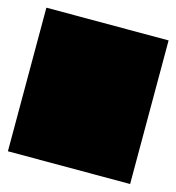

<svg xmlns="http://www.w3.org/2000/svg" viewBox="-79 -538 557 607"><g transform="rotate(15 200.0 -235.0)"><path d="M0 0H400V-470H0ZM0 0Q0 0 0 0Q0 0 0 0Q0 0 0 0Q0 0 0 0Q0 0 0 0Q0 0 0 0H400Q400 0 400 0Q400 0 400 0Q400 0 400 0Q400 0 400 0Q400 0 400 0Q400 0 400 0ZM0 -470Q0 -470 0 -470Q0 -470 0 -470Q0 -470 0 -470Q0 -470 0 -470Q0 -470 0 -470Q0 -470 0 -470H400Q400 -470 400 -470Q400 -470 400 -470Q400 -470 400 -470Q400 -470 400 -470Q400 -470 400 -470Q400 -470 400 -470Z"/></g></svg>

Font: Wavefont
Style: Regular
Weight: 400
Monospace: yes
Version: Version 3.003